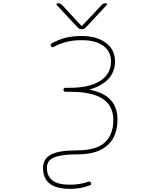

<svg xmlns="http://www.w3.org/2000/svg" viewBox="-20 -991 1040 1217"><path d="M424.8 206.1Q337.9 206.1 294.9 172.9Q252.9 139.6 252.9 73.2Q252.9 15.6 301.8 -10.7Q351.6 -38.1 473.6 -38.1Q594.7 -38.1 650.4 -93.8Q698.2 -142.6 698.2 -231.4Q698.2 -321.3 628.9 -366.2Q560.5 -409.2 424.8 -409.2H394.5Q389.6 -409.2 385.7 -413.1Q381.8 -417 381.8 -422.4Q381.8 -427.7 385.7 -431.2Q389.6 -434.6 394.5 -434.6H424.8Q546.9 -434.6 615.2 -478.5Q683.6 -522.5 683.6 -601.6Q683.6 -666 633.8 -701.2Q585 -736.3 498 -736.3Q443.4 -736.3 402.3 -725.6Q366.2 -717.8 319.3 -693.4Q307.6 -687.5 302.7 -699.2Q296.9 -710.9 308.6 -716.8Q357.4 -742.2 396.5 -752Q440.4 -762.7 498 -762.7Q594.7 -762.7 652.3 -718.8Q680.7 -697.3 694.8 -668Q709 -638.7 709 -601.6Q709 -533.2 664.1 -487.3Q624 -447.3 563.5 -428.7L549.8 -424.8Q548.8 -424.8 549.3 -423.8Q549.8 -422.9 549.8 -422.9L563.5 -418.9Q644.5 -400.4 684.6 -354Q724.6 -307.6 724.6 -233.4Q724.6 -178.7 708 -137.7Q692.4 -96.7 660.2 -69.3Q596.7 -12.7 473.6 -12.7Q408.2 -12.7 366.2 -4.9Q324.2 2.9 306.6 15.6Q288.1 28.3 283.2 42Q277.3 54.7 277.3 73.2Q277.3 93.8 282.2 109.4Q287.1 126 301.8 142.6Q316.4 160.2 346.7 169.9Q376 179.7 424.8 179.7Q485.4 179.7 540 161.1Q551.8 156.2 556.6 168Q561.5 179.7 549.8 183.6Q491.2 206.1 424.8 206.1ZM471.7 -817.4 339.8 -959Q337.9 -960.9 337.9 -962.9Q337.9 -964.8 338.9 -966.8Q340.8 -970.7 345.7 -970.7Q362.3 -970.7 374 -959L495.1 -828.1Q498 -825.2 501 -828.1L624 -959Q634.8 -970.7 651.4 -970.7Q655.3 -970.7 657.2 -966.8Q658.2 -964.8 658.2 -962.9Q658.2 -960.9 656.2 -959L524.4 -817.4Q513.7 -805.7 498 -805.7Q482.4 -805.7 471.7 -817.4Z"/></svg>

Font: Rounded Mgen+ 1mn thin
Style: Regular
Weight: 100
Designer: [Source Han Sans]
Ryoko NISHIZUKA  (kana & ideographs); Paul D. Hunt (Latin, Greek & Cyrillic); Wenlong ZHANG  (bopomofo
Version: Version 1.059.20150602